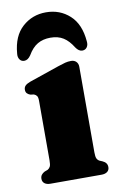

<svg xmlns="http://www.w3.org/2000/svg" viewBox="-82 -758 501 805"><g transform="rotate(-10 168.0 -355.5)"><path d="M270.5 -462V-97.5Q270.5 -79 274.2 -71.2Q278 -63.5 285.5 -59.5L297.5 -54.5Q307.5 -50 312.5 -43.2Q317.5 -36.5 317.5 -26.5Q317.5 -14 308.5 -7Q299.5 0 284 0H66Q50.5 0 41.5 -7Q32.5 -14 32.5 -26.5Q32.5 -36.5 37.5 -43.2Q42.5 -50 51.5 -54.5L65 -59.5Q72.5 -64 76 -71.5Q79.5 -79 79.5 -97.5V-350.5Q79.5 -365.5 75.2 -371.5Q71 -377.5 63 -380.5L48 -382.5Q38.5 -386 33.8 -391.5Q29 -397 29 -406.5Q29 -417 35.8 -423.8Q42.5 -430.5 57.5 -436L184.5 -479.5Q204 -486 215.5 -489Q227 -492 240.5 -492Q254 -492 262.2 -483.8Q270.5 -475.5 270.5 -462ZM172 -603Q140.5 -603 117.2 -589.5Q94 -576 76 -545Q63.5 -526.5 48 -526.5Q35.5 -526.5 28.5 -536.5Q21.5 -546.5 23.5 -562Q29.5 -635.5 71.5 -673.2Q113.5 -711 172 -711Q231 -711 272.5 -673.2Q314 -635.5 320 -562Q322 -546.5 315 -536.5Q308 -526.5 295 -526.5Q280 -526.5 267.5 -545Q249.5 -574.5 227 -588.8Q204.5 -603 172 -603Z"/></g></svg>

Font: Fraunces ExtraBold
Style: Regular
Weight: 800
Version: Version 1.000;[b76b70a41]